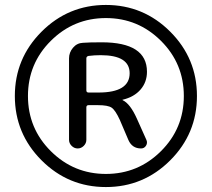

<svg xmlns="http://www.w3.org/2000/svg" viewBox="-20 -753 856 776"><path d="M329 -517V-388Q329 -379 338 -379H378Q504 -379 504 -457Q504 -530 387 -530Q362 -530 338 -527Q329 -525 329 -517ZM259 -188V-517Q259 -541 275 -560Q291 -579 315 -580Q340 -582 391 -582Q574 -582 574 -463Q574 -421 548 -391Q522 -361 476 -350Q475 -350 475 -349L476 -348Q506 -334 533 -274L572 -187Q577 -175 570 -164Q563 -153 550 -153Q514 -153 499 -187L464 -269Q446 -308 431 -318Q416 -328 376 -328H338Q329 -328 329 -319V-188Q329 -174 318.5 -163.5Q308 -153 294 -153Q280 -153 269.5 -163.5Q259 -174 259 -188ZM630.5 -588Q538 -680 408 -680Q278 -680 185.5 -588Q93 -496 93 -365Q93 -234 185.5 -142Q278 -50 408 -50Q538 -50 630.5 -142Q723 -234 723 -365Q723 -496 630.5 -588ZM668 -105Q560 3 408 3Q256 3 148 -105Q40 -213 40 -365Q40 -517 148 -625Q256 -733 408 -733Q560 -733 668 -625Q776 -517 776 -365Q776 -213 668 -105Z"/></svg>

Font: Rounded Mplus 1c
Style: Regular
Weight: 400
Version: Version 1.059.20150529